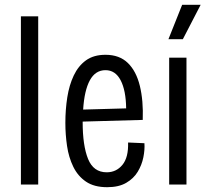

<svg xmlns="http://www.w3.org/2000/svg" viewBox="-20 -768 864 799"><path d="M67 0V-700H139V0Z M426 11Q372 11 338 -12Q304 -35 285 -74Q266 -113 259 -160.5Q252 -208 252 -257Q252 -312 260 -363Q268 -414 287 -454Q306 -494 338 -517Q370 -540 419 -540Q477 -540 512 -506Q547 -472 562 -410.5Q577 -349 574 -269L324 -262V-260Q324 -162 346.5 -106.5Q369 -51 424 -51Q464 -51 489.5 -82Q515 -113 513 -175L581 -172Q583 -145 576.5 -113Q570 -81 553 -53Q536 -25 505 -7Q474 11 426 11ZM419 -476Q377 -476 354 -434Q331 -392 326 -312L505 -317Q504 -392 482 -434Q460 -476 419 -476Z M684 0V-528H756V0ZM741 -605H681L738 -748H815Z"/></svg>

Font: Bricolage Grotesque 12pt Condensed Light
Style: Regular
Weight: 300
Width: 3
Designer: Mathieu Triay
Foundry: Atelier Triay
Version: Version 1.001; ttfautohint (v1.8.4.7-5d5b);gftools[0.9.33.de